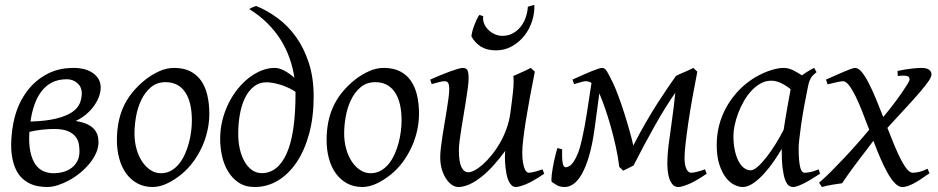

<svg xmlns="http://www.w3.org/2000/svg" viewBox="-20 -729 3755 769"><path d="M247.6 -411.6Q213.4 -411.6 188.2 -398.7Q163.1 -385.7 145.8 -362.8Q128.4 -339.8 117.7 -308.8Q106.9 -277.8 102.1 -242.2Q165.5 -244.1 205.6 -254.2Q245.6 -264.2 268.3 -279.5Q291 -294.9 299.3 -314.9Q307.6 -335 307.6 -356.4Q307.1 -380.9 289.8 -396.2Q272.5 -411.6 247.6 -411.6ZM193.8 -35.2Q215.8 -35.2 234.9 -40.8Q253.9 -46.4 268.1 -57.6Q282.2 -68.8 290.3 -85Q298.3 -101.1 298.3 -122.6Q298.3 -135.7 295.9 -151.4Q293.5 -167 283.4 -180.7Q273.4 -194.3 252.9 -203.4Q232.4 -212.4 196.8 -212.4Q185.5 -212.4 172.9 -211.7Q160.2 -210.9 147.2 -209.5Q134.3 -208 121.3 -205.8Q108.4 -203.6 97.7 -200.7Q94.7 -152.3 101.8 -120.4Q108.9 -88.4 122.8 -69.3Q136.7 -50.3 155.3 -42.7Q173.8 -35.2 193.8 -35.2ZM277.8 -457Q293.5 -457 311.5 -453.4Q329.6 -449.7 345.5 -440.7Q361.3 -431.6 372.1 -416.5Q382.8 -401.4 383.3 -378.9Q383.3 -361.3 376.5 -342.3Q369.6 -323.2 356.7 -305.2Q343.8 -287.1 325.2 -271.2Q306.6 -255.4 283.2 -244.6Q309.1 -240.2 326.7 -232.7Q344.2 -225.1 354.7 -214.1Q365.2 -203.1 369.9 -189.5Q374.5 -175.8 374.5 -159.7Q374.5 -137.7 364.7 -115.7Q355 -93.8 338.6 -74Q322.3 -54.2 301.3 -36.9Q280.3 -19.5 257.3 -7.1Q234.4 5.4 211.7 12.7Q189 20 169.4 20Q152.8 20 134.5 17.1Q116.2 14.2 98.9 5.9Q81.5 -2.4 66.4 -17.3Q51.3 -32.2 41 -56.2Q30.8 -80.1 26.6 -113.8Q22.5 -147.5 27.3 -193.8Q35.6 -274.4 66.9 -330.6Q98.1 -386.7 146 -418.9Q162.1 -429.7 177.7 -437Q193.4 -444.3 209.2 -448.7Q225.1 -453.1 241.9 -455.1Q258.8 -457 277.8 -457Z M748.5 -246.1Q748.5 -320.8 721.2 -360.4Q693.8 -399.9 643.6 -399.9Q608.4 -399.9 584.5 -379.6Q560.5 -359.4 545.9 -328.6Q531.2 -297.9 524.9 -262Q518.6 -226.1 518.6 -194.8Q518.6 -162.1 526.6 -133.1Q534.7 -104 549.1 -82.3Q563.5 -60.5 582.8 -47.9Q602.1 -35.2 624.5 -35.2Q647 -35.2 664.8 -45.2Q682.6 -55.2 696.5 -72Q710.4 -88.9 720.2 -110.6Q730 -132.3 736.3 -155.8Q742.7 -179.2 745.6 -202.6Q748.5 -226.1 748.5 -246.1ZM818.4 -272.9Q818.4 -240.2 811 -206.8Q803.7 -173.3 789.6 -141.8Q775.4 -110.4 754.6 -81.8Q733.9 -53.2 706.5 -30.8Q693.8 -20.5 679.7 -11.2Q665.5 -2 650.9 5.1Q636.2 12.2 621.1 16.1Q606 20 591.3 20Q557.1 20 530.5 5.6Q503.9 -8.8 485.6 -33.9Q467.3 -59.1 457.8 -93.5Q448.2 -127.9 448.2 -168Q448.2 -203.1 454.1 -235.6Q460 -268.1 473.1 -298.3Q486.3 -328.6 508.3 -356.4Q530.3 -384.3 562.5 -410.2Q587.4 -429.7 617.2 -443.4Q647 -457 677.2 -457Q715.3 -457 742.2 -443.4Q769 -429.7 785.9 -405.3Q802.7 -380.9 810.5 -347.2Q818.4 -313.5 818.4 -272.9Z M1028.3 -35.6Q1092.8 -35.6 1128.2 -114.5Q1163.6 -193.4 1163.6 -354V-361.3Q1150.4 -370.1 1135.3 -377.2Q1120.1 -384.3 1104.5 -389.2Q1088.9 -394 1074.2 -396.7Q1059.6 -399.4 1047.4 -399.4Q1018.1 -399.4 996.6 -382.3Q975.1 -365.2 961.2 -336.7Q947.3 -308.1 940.7 -270.8Q934.1 -233.4 934.1 -192.4Q934.1 -161.1 940.4 -132.8Q946.8 -104.5 959 -82.8Q971.2 -61 988.8 -48.3Q1006.3 -35.6 1028.3 -35.6ZM861.8 -172.9Q861.8 -211.4 870.8 -247.6Q879.9 -283.7 895.5 -315.2Q911.1 -346.7 932.1 -372.8Q953.1 -398.9 977.5 -417.7Q1002 -436.5 1028.1 -446.8Q1054.2 -457 1080.1 -457Q1098.6 -457 1119.6 -445.6Q1140.6 -434.1 1159.2 -417.5Q1153.3 -457.5 1139.6 -496.3Q1126 -535.2 1103.8 -570.3Q1081.5 -605.5 1050.3 -636.5Q1019 -667.5 978 -692.9Q984.9 -696.8 992.2 -700Q999.5 -703.1 1005.9 -705.1Q1050.8 -687 1092.3 -656.2Q1133.8 -625.5 1165.8 -580.8Q1197.8 -536.1 1217 -476.8Q1236.3 -417.5 1236.3 -342.3Q1236.3 -260.7 1218.3 -193.8Q1200.2 -127 1168.2 -79.3Q1136.2 -31.7 1093.3 -5.9Q1050.3 20 1000.5 20Q962.4 20 936 2.4Q909.7 -15.1 893.1 -43Q876.5 -70.8 869.1 -105.2Q861.8 -139.6 861.8 -172.9Z M1588.4 -246.1Q1588.4 -320.8 1561 -360.4Q1533.7 -399.9 1483.4 -399.9Q1448.2 -399.9 1424.3 -379.6Q1400.4 -359.4 1385.7 -328.6Q1371.1 -297.9 1364.7 -262Q1358.4 -226.1 1358.4 -194.8Q1358.4 -162.1 1366.5 -133.1Q1374.5 -104 1388.9 -82.3Q1403.3 -60.5 1422.6 -47.9Q1441.9 -35.2 1464.4 -35.2Q1486.8 -35.2 1504.6 -45.2Q1522.5 -55.2 1536.4 -72Q1550.3 -88.9 1560.1 -110.6Q1569.8 -132.3 1576.2 -155.8Q1582.5 -179.2 1585.4 -202.6Q1588.4 -226.1 1588.4 -246.1ZM1658.2 -272.9Q1658.2 -240.2 1650.9 -206.8Q1643.6 -173.3 1629.4 -141.8Q1615.2 -110.4 1594.5 -81.8Q1573.7 -53.2 1546.4 -30.8Q1533.7 -20.5 1519.5 -11.2Q1505.4 -2 1490.7 5.1Q1476.1 12.2 1460.9 16.1Q1445.8 20 1431.2 20Q1397 20 1370.4 5.6Q1343.8 -8.8 1325.4 -33.9Q1307.1 -59.1 1297.6 -93.5Q1288.1 -127.9 1288.1 -168Q1288.1 -203.1 1293.9 -235.6Q1299.8 -268.1 1313 -298.3Q1326.2 -328.6 1348.1 -356.4Q1370.1 -384.3 1402.3 -410.2Q1427.2 -429.7 1457 -443.4Q1486.8 -457 1517.1 -457Q1555.2 -457 1582 -443.4Q1608.9 -429.7 1625.7 -405.3Q1642.6 -380.9 1650.4 -347.2Q1658.2 -313.5 1658.2 -272.9Z M2002.4 -94.7V-105Q2002.4 -108.4 2002.7 -110.8Q2002.9 -113.3 2002.9 -116.2L2003.9 -125Q1981 -93.8 1957 -67.1Q1933.1 -40.5 1908.9 -21.2Q1884.8 -2 1861.1 9Q1837.4 20 1814.9 20Q1804.2 20 1791.7 12.5Q1779.3 4.9 1768.6 -10.3Q1757.8 -25.4 1750.5 -47.9Q1743.2 -70.3 1743.2 -100.1Q1743.2 -114.7 1745.8 -137.2Q1748.5 -159.7 1752.4 -185.5Q1756.3 -211.4 1761.2 -239.3Q1766.1 -267.1 1770 -292.5Q1773.9 -317.9 1776.6 -338.4Q1779.3 -358.9 1779.3 -371.1Q1779.3 -382.3 1777.8 -388.9Q1776.4 -395.5 1773.7 -398.7Q1771 -401.9 1767.3 -402.8Q1763.7 -403.8 1759.3 -403.8Q1754.9 -403.8 1746.6 -402.1Q1738.3 -400.4 1730 -397.9Q1720.2 -395.5 1709 -392.1L1703.1 -410.2Q1723.6 -419.4 1744.4 -428Q1765.1 -436.5 1782.7 -442.9Q1800.3 -449.2 1813.7 -453.1Q1827.1 -457 1833 -457Q1847.2 -457 1852.1 -447.8Q1856.9 -438.5 1856.9 -416Q1856.9 -401.9 1854 -378.9Q1851.1 -356 1846.7 -328.6Q1842.3 -301.3 1837.4 -272Q1832.5 -242.7 1828.1 -215.3Q1823.7 -188 1820.8 -165Q1817.9 -142.1 1817.9 -127.9Q1817.9 -81.1 1827.9 -60.1Q1837.9 -39.1 1856 -39.1Q1866.7 -39.1 1882.1 -47.4Q1897.5 -55.7 1914.6 -71Q1931.6 -86.4 1949.2 -107.9Q1966.8 -129.4 1982.2 -156Q1997.6 -182.6 2008.8 -213.6Q2020 -244.6 2024.4 -278.3Q2031.7 -332.5 2035.2 -366.9Q2038.6 -401.4 2036.1 -424.8Q2043.5 -427.7 2053 -432.1Q2062.5 -436.5 2072.3 -440.9Q2082 -445.3 2091.1 -449.5Q2100.1 -453.6 2106 -457L2122.1 -441.9Q2111.8 -390.1 2102.5 -340.3Q2093.3 -290.5 2086.4 -247.8Q2079.6 -205.1 2075.7 -171.4Q2071.8 -137.7 2071.8 -118.7Q2071.8 -96.2 2074.2 -80.8Q2076.7 -65.4 2080.3 -55.7Q2084 -45.9 2088.4 -41.5Q2092.8 -37.1 2096.7 -37.1Q2105 -37.1 2118.7 -40.3Q2132.3 -43.5 2152.8 -50.8L2159.7 -33.2Q2113.8 -2 2086.2 9Q2058.6 20 2046.4 20Q2036.1 20 2028.8 12.9Q2021.5 5.9 2016.6 -5.4Q2011.7 -16.6 2009 -30Q2006.3 -43.5 2004.9 -56.2Q2003.4 -68.8 2002.9 -79.3Q2002.4 -89.8 2002.4 -94.7ZM2120.1 -709.5Q2121.6 -677.2 2111.1 -644.5Q2100.6 -611.8 2080.1 -585.9Q2059.6 -560.1 2030.5 -543.7Q2001.5 -527.3 1966.8 -527.3Q1930.2 -527.3 1906.5 -542Q1882.8 -556.6 1868.2 -583Q1868.2 -588.9 1871.1 -600.8Q1874 -612.8 1878.9 -626Q1883.8 -639.2 1889.4 -651.1Q1895 -663.1 1900.4 -669.4L1915.5 -664.1Q1913.1 -648.9 1918.9 -634.8Q1924.8 -620.6 1935.8 -609.6Q1946.8 -598.6 1961.7 -592Q1976.6 -585.4 1992.2 -585.4Q2015.1 -585.4 2033.4 -595.2Q2051.8 -605 2064.9 -621.3Q2078.1 -637.7 2085.4 -658.7Q2092.8 -679.7 2094.2 -702.1Z M2231.4 -130.9Q2230.5 -95.7 2233.4 -77.4Q2236.3 -59.1 2246.1 -59.1Q2252.4 -59.1 2260.7 -64Q2269 -68.8 2277.6 -81.3Q2286.1 -93.8 2294.7 -115Q2303.2 -136.2 2310.5 -169.4Q2321.8 -218.8 2330.6 -276.1Q2339.4 -333.5 2349.1 -397Q2342.3 -400.9 2336.7 -402.3Q2331.1 -403.8 2327.1 -403.8Q2322.3 -403.8 2314.5 -402.1Q2306.6 -400.4 2298.8 -397.9Q2290 -395.5 2279.3 -392.1L2272.9 -410.2Q2293.5 -419.4 2312.5 -428Q2331.5 -436.5 2347.2 -442.9Q2362.8 -449.2 2374.5 -453.1Q2386.2 -457 2392.1 -457Q2402.8 -457 2411.6 -442.1Q2420.4 -427.2 2436 -395Q2444.8 -376.5 2456.3 -345.7Q2467.8 -314.9 2479 -280Q2490.2 -245.1 2500.2 -209.7Q2510.3 -174.3 2516.6 -146Q2540 -192.4 2564.7 -235.1Q2589.4 -277.8 2612.5 -314Q2635.7 -350.1 2655 -378.4Q2674.3 -406.7 2687 -424.3V-424.8Q2693.4 -428.2 2702.9 -432.4Q2712.4 -436.5 2722.4 -440.9Q2732.4 -445.3 2741.7 -449.5Q2751 -453.6 2756.8 -457L2772.9 -441.9Q2762.7 -390.1 2753.2 -337.2Q2743.7 -284.2 2736.8 -237.3Q2730 -190.4 2725.8 -153.6Q2721.7 -116.7 2721.7 -97.7Q2721.7 -80.1 2724.1 -68.4Q2726.6 -56.6 2730.5 -49.8Q2734.4 -43 2739 -40Q2743.7 -37.1 2747.6 -37.1Q2755.9 -37.1 2769.5 -40.3Q2783.2 -43.5 2803.7 -50.8L2810.5 -33.2Q2764.6 -2 2737.1 9Q2709.5 20 2697.3 20Q2681.6 20 2672.9 8.8Q2664.1 -2.4 2659.7 -17.3Q2655.3 -32.2 2654.1 -47.4Q2652.8 -62.5 2652.8 -69.8Q2652.8 -107.9 2658 -149.2Q2663.1 -190.4 2670.4 -240.2Q2674.3 -268.6 2678.2 -299.1Q2682.1 -329.6 2684.6 -357.4Q2643.6 -298.3 2602.8 -225.8Q2562 -153.3 2517.6 -66.4Q2509.3 -62 2497.6 -55.9Q2485.8 -49.8 2476.1 -45.4L2460.4 -60.5Q2455.6 -100.1 2446.3 -142.1Q2437 -184.1 2425.8 -223.6Q2414.6 -263.2 2402.6 -297.4Q2390.6 -331.5 2380.4 -355L2361.3 -212.4Q2352.5 -149.4 2339.6 -105.2Q2326.7 -61 2311 -33.2Q2295.4 -5.4 2277.8 7.3Q2260.3 20 2242.2 20Q2222.7 20 2210.7 12.9Q2198.7 5.9 2190.4 0Q2188.5 -1.5 2188.5 -9.5Q2188.5 -17.6 2189.9 -29.5Q2191.4 -41.5 2193.8 -56.2Q2196.3 -70.8 2199.5 -85.4Q2202.6 -100.1 2206.1 -113.5Q2209.5 -127 2212.9 -136.2Z M3225.6 -411.1 3224.6 -410.2Q3221.2 -403.3 3218.8 -394Q3216.3 -384.8 3213.9 -371.1Q3206.5 -335.9 3200 -299.1Q3193.4 -262.2 3188.7 -229.5Q3184.1 -196.8 3181.4 -171.9Q3178.7 -147 3178.7 -136.2Q3178.7 -108.4 3180.4 -89.4Q3182.1 -70.3 3185.1 -58.8Q3188 -47.4 3192.4 -42.2Q3196.8 -37.1 3202.6 -37.1Q3212.4 -37.1 3225.8 -39.8Q3239.3 -42.5 3258.8 -50.8L3264.6 -33.2Q3222.2 -5.4 3196 7.3Q3169.9 20 3155.8 20Q3147 20 3138.9 13.9Q3130.9 7.8 3124.5 -9Q3118.2 -25.9 3114.5 -55.7Q3110.8 -85.4 3110.8 -132.8Q3098.1 -110.4 3079.8 -83.7Q3061.5 -57.1 3040.5 -33.9Q3019.5 -10.7 2997.3 4.6Q2975.1 20 2954.6 20Q2938.5 20 2920.2 10.7Q2901.9 1.5 2886.5 -18.8Q2871.1 -39.1 2860.8 -71Q2850.6 -103 2850.6 -148.9Q2850.6 -187.5 2859.6 -224.4Q2868.7 -261.2 2886.7 -294.9Q2904.8 -328.6 2930.9 -358.2Q2957 -387.7 2991.7 -411.1Q3004.9 -419.9 3020.8 -428.2Q3036.6 -436.5 3053.5 -442.9Q3070.3 -449.2 3086.9 -453.1Q3103.5 -457 3118.7 -457Q3128.9 -457 3138.7 -454.3Q3148.4 -451.7 3157.5 -447.3Q3166.5 -442.9 3175.3 -437.5Q3184.1 -432.1 3191.9 -427.2Q3203.1 -435.5 3215.6 -443.1Q3228 -450.7 3240.7 -457L3250.5 -439.9Q3240.7 -432.1 3234.9 -426Q3229 -419.9 3225.1 -411.1ZM3118.7 -209.5Q3122.1 -231.9 3126.2 -256.6Q3130.4 -281.2 3134.3 -303.5Q3138.2 -325.7 3141.6 -343.8Q3145 -361.8 3146.5 -371.1V-372.1Q3139.2 -377.9 3130.4 -383.8Q3121.6 -389.6 3111.8 -394.5Q3102.1 -399.4 3091.3 -402.6Q3080.6 -405.8 3068.8 -405.8Q3046.4 -405.8 3026.6 -394.8Q3006.8 -383.8 2990 -365.7Q2973.1 -347.7 2959.7 -324.5Q2946.3 -301.3 2937 -276.6Q2927.7 -252 2922.6 -228Q2917.5 -204.1 2917.5 -185.1Q2917.5 -153.3 2922.9 -127.9Q2928.2 -102.5 2937.5 -84.5Q2946.8 -66.4 2959.5 -56.6Q2972.2 -46.9 2986.8 -46.9Q2998.5 -46.9 3015.1 -61.5Q3031.7 -76.2 3050 -99.6Q3068.4 -123 3086.4 -152.1Q3104.5 -181.2 3118.7 -209.5Z M3703.1 -35.2Q3682.1 -20.5 3666 -10Q3649.9 0.5 3637 7.1Q3624 13.7 3613.5 16.8Q3603 20 3593.8 20Q3579.1 20 3564.2 4.6Q3549.3 -10.7 3534.9 -36.4Q3520.5 -62 3506.1 -95.5Q3491.7 -128.9 3478 -165Q3466.8 -149.9 3452.4 -131.1Q3438 -112.3 3421.6 -90.8Q3405.3 -69.3 3387.7 -45.2Q3370.1 -21 3353 4.9Q3335 7.3 3312.5 11Q3290 14.6 3272 20L3260.7 2.9Q3283.2 -16.6 3309.1 -42.5Q3335 -68.4 3361.6 -96.7Q3388.2 -125 3413.8 -154.1Q3439.5 -183.1 3461.4 -209.5Q3447.3 -246.6 3433.6 -281.7Q3419.9 -316.9 3406.5 -344Q3393.1 -371.1 3380.4 -387.5Q3367.7 -403.8 3356 -403.8Q3351.6 -403.8 3341.6 -401.9Q3331.5 -399.9 3321.3 -397.5Q3309.1 -394.5 3294.9 -391.1L3288.1 -410.2Q3308.6 -418.9 3327.4 -427.5Q3346.2 -436 3361.8 -442.6Q3377.4 -449.2 3388.4 -453.1Q3399.4 -457 3404.8 -457Q3418 -457 3431.6 -440.4Q3445.3 -423.8 3459.5 -396.2Q3473.6 -368.7 3488.3 -333.3Q3502.9 -297.9 3517.6 -260.3Q3537.6 -284.2 3556.6 -309.1Q3575.7 -334 3590.3 -355.2Q3605 -376.5 3614 -391.1Q3623 -405.8 3623 -409.2Q3623 -414.1 3621.6 -418Q3620.1 -421.9 3615.2 -423.8Q3610.4 -425.8 3600.8 -426Q3591.3 -426.3 3575.7 -424.8L3574.7 -444.8Q3606.9 -451.7 3631.8 -454.3Q3656.7 -457 3668.9 -457Q3692.4 -457 3701.7 -449.2Q3710.9 -441.4 3710.9 -431.2Q3710.9 -421.4 3699.5 -404.5Q3688 -387.7 3665.8 -361.6Q3643.6 -335.4 3610.4 -299.6Q3577.1 -263.7 3534.2 -216.8Q3547.9 -181.6 3561.3 -149.2Q3574.7 -116.7 3587.4 -91.8Q3600.1 -66.9 3612.3 -52Q3624.5 -37.1 3635.7 -37.1Q3647 -37.1 3661.9 -40.5Q3676.8 -43.9 3694.8 -53.2Z"/></svg>

Font: Gentium Plus CyrE
Style: Italic
Weight: 400
Italic angle: -8°
Designer: J. Victor Gaultney, Annie Olsen, Iska Routamaa, Becca Hirsbrunner
Foundry: SIL International
Version: Version 5.000